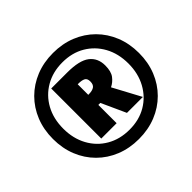

<svg xmlns="http://www.w3.org/2000/svg" viewBox="-167 -936 1158 1158"><g transform="rotate(-45 412.0 -357.0)"><path d="M412 10Q332 10 265 -17Q198 -44 148.5 -93.5Q99 -143 72 -210Q45 -277 45 -357Q45 -437 72 -504Q99 -571 148.5 -620.5Q198 -670 265 -697Q332 -724 412 -724Q492 -724 559 -697Q626 -670 675.5 -620.5Q725 -571 752 -504Q779 -437 779 -357Q779 -277 752 -210Q725 -143 675.5 -93.5Q626 -44 559 -17Q492 10 412 10ZM412 -70Q494 -70 556 -106.5Q618 -143 653.5 -208Q689 -273 689 -357Q689 -442 653.5 -506.5Q618 -571 556 -607.5Q494 -644 412 -644Q330 -644 267 -607.5Q204 -571 168.5 -506.5Q133 -442 133 -357Q133 -273 168.5 -208Q204 -143 267 -106.5Q330 -70 412 -70ZM253 -153V-580H389Q493 -580 537.5 -545.5Q582 -511 582 -448Q582 -397 562 -370.5Q542 -344 513 -330L608 -153H472L401 -309H384V-153ZM389 -395Q418 -395 434 -405.5Q450 -416 450 -443Q450 -469 434 -477Q418 -485 390 -485H384V-395Z"/></g></svg>

Font: Noto Sans Meetei Mayek Black
Style: Regular
Weight: 900
Designer: Monotype Design Team and Neelakash Kshetrimayum
Foundry: Monotype Imaging Inc.
Version: Version 2.002; ttfautohint (v1.8.4.7-5d5b)